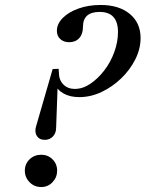

<svg xmlns="http://www.w3.org/2000/svg" viewBox="-20 -741 586 773"><path d="M160 -178Q138 -178 128 -194.5Q118 -211 126 -235L192 -463L216 -464L217 -450Q217 -419 235 -401Q253 -383 281 -383Q313 -383 343.5 -403.5Q374 -424 399.5 -457Q425 -490 440 -531Q455 -572 455 -612Q455 -693 381 -693Q314 -693 314 -633Q314 -604 299 -587.5Q284 -571 258 -571Q237 -571 223 -583.5Q209 -596 209 -617Q209 -645 233 -669Q257 -693 297 -707Q337 -721 385 -721Q459 -721 502.5 -685Q546 -649 546 -588Q546 -544 524.5 -501.5Q503 -459 467.5 -425Q432 -391 388.5 -370.5Q345 -350 299 -350Q262 -350 236 -364.5Q210 -379 199 -406L213 -421L206 -227Q206 -205 193 -191.5Q180 -178 160 -178ZM146 12Q118 12 99 -7.5Q80 -27 80 -54Q80 -81 99 -99.5Q118 -118 146 -118Q173 -118 191.5 -99.5Q210 -81 210 -54Q210 -27 191.5 -7.5Q173 12 146 12Z"/></svg>

Font: Baskervville Medium
Style: Italic
Weight: 500
Italic angle: -18°
Version: Version 1.100